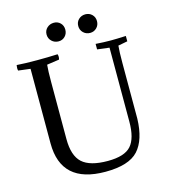

<svg xmlns="http://www.w3.org/2000/svg" viewBox="-143 -1114 1100 1247"><g transform="rotate(-15 407.0 -491.0)"><path d="M644 -254V-752L563 -762V-799Q618 -795 664 -795Q702 -795 766 -798V-762L703 -750Q699 -712 699 -633V-260Q695 -118 632 -49Q569 20 411 20Q113 20 113 -251V-752L32 -762Q28 -777 32 -799Q87 -795 169 -795Q242 -795 307 -798Q313 -780 307 -762L224 -750Q220 -712 220 -633V-251Q220 -139 272 -91.5Q324 -44 444 -44Q557 -44 600.5 -93.5Q644 -143 644 -254ZM336 -1002Q362 -1002 379.5 -984.5Q397 -967 397 -940Q397 -913 379.5 -895Q362 -877 336 -877Q309 -877 290 -895Q271 -913 271 -940Q271 -967 290 -984.5Q309 -1002 336 -1002ZM548 -1002Q574 -1002 592 -984.5Q610 -967 610 -940Q610 -913 592 -895Q574 -877 548 -877Q521 -877 502.5 -895Q484 -913 484 -940Q484 -967 502.5 -984.5Q521 -1002 548 -1002Z"/></g></svg>

Font: Adamina
Style: Regular
Weight: 400
Designer: Cyreal (www.cyreal.org)
Foundry: Alexei Vanyashin
Version: Version 1.013